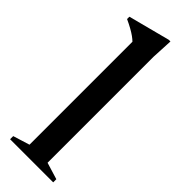

<svg xmlns="http://www.w3.org/2000/svg" viewBox="-244 -741 759 759"><g transform="rotate(45 136.0 -361.0)"><path d="M186.5 -39 257 -17.5V0H16V-17.5L85.5 -39V-614.5Q78.5 -621.5 67.8 -629.2Q57 -637 41.8 -645.5Q26.5 -654 7 -663V-676L181.5 -721.5H191L186.5 -632Z"/></g></svg>

Font: Newsreader 36pt Medium
Style: Regular
Weight: 500
Designer: Hugues Gentile
Foundry: Production Type
Version: Version 1.003